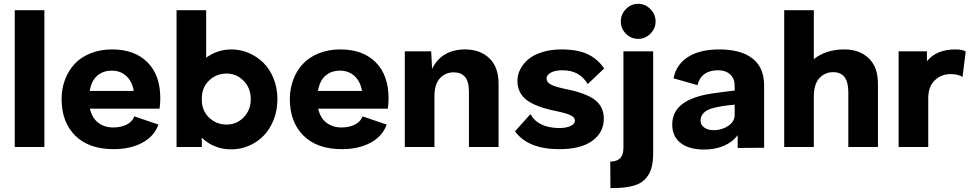

<svg xmlns="http://www.w3.org/2000/svg" viewBox="-20 -768 5090 1003"><path d="M57.1 -714.8H211.9V0H57.1Z M573.7 11.2Q443.8 11.2 372.8 -59.6Q301.8 -130.4 301.8 -250Q301.8 -304.2 319.3 -351.3Q336.9 -398.4 369.6 -433.8Q402.3 -469.2 452.9 -489.5Q503.4 -509.8 565.4 -509.8Q683.6 -509.8 750.5 -442.4Q817.4 -375 817.4 -254.9Q817.4 -226.6 813.5 -200.2H449.7Q460.9 -151.4 493.4 -126.7Q525.9 -102.1 571.8 -102.1Q612.3 -102.1 642.1 -117.4Q671.9 -132.8 681.6 -160.2L807.6 -117.2Q785.6 -55.7 723.1 -22.2Q660.6 11.2 573.7 11.2ZM448.7 -293H678.7Q669.9 -343.8 639.2 -371.3Q608.4 -398.9 564.5 -398.9Q517.6 -398.9 487.5 -372.3Q457.5 -345.7 448.7 -293Z M902.3 -714.8H1057.1V-466.8Q1116.7 -509.8 1189 -509.8Q1236.3 -509.8 1279.8 -491.2Q1323.2 -472.7 1356.4 -439.7Q1389.6 -406.7 1409.4 -357.4Q1429.2 -308.1 1429.2 -250Q1429.2 -192.4 1409.7 -142.6Q1390.1 -92.8 1357.4 -59.3Q1324.7 -25.9 1281 -6.8Q1237.3 12.2 1189 12.2Q1096.7 12.2 1034.2 -48.8V0H902.3ZM1034.2 -247.1Q1034.2 -189.9 1072.3 -153.6Q1110.4 -117.2 1164.1 -117.2Q1215.8 -117.2 1252.9 -155Q1290 -192.9 1290 -251Q1290 -307.6 1252.7 -345.7Q1215.3 -383.8 1164.1 -383.8Q1110.4 -383.8 1072.3 -347.4Q1034.2 -311 1034.2 -252.9Z M1766.1 11.2Q1636.2 11.2 1565.2 -59.6Q1494.1 -130.4 1494.1 -250Q1494.1 -304.2 1511.7 -351.3Q1529.3 -398.4 1562 -433.8Q1594.7 -469.2 1645.3 -489.5Q1695.8 -509.8 1757.8 -509.8Q1876 -509.8 1942.9 -442.4Q2009.8 -375 2009.8 -254.9Q2009.8 -226.6 2005.9 -200.2H1642.1Q1653.3 -151.4 1685.8 -126.7Q1718.3 -102.1 1764.2 -102.1Q1804.7 -102.1 1834.5 -117.4Q1864.3 -132.8 1874 -160.2L2000 -117.2Q1978 -55.7 1915.5 -22.2Q1853 11.2 1766.1 11.2ZM1641.1 -293H1871.1Q1862.3 -343.8 1831.5 -371.3Q1800.8 -398.9 1756.8 -398.9Q1710 -398.9 1679.9 -372.3Q1649.9 -345.7 1641.1 -293Z M2408.7 -509.8Q2488.3 -509.8 2536.4 -463.6Q2584.5 -417.5 2584.5 -331.1V0H2429.7V-287.1Q2429.7 -342.8 2408.9 -366.5Q2388.2 -390.1 2350.6 -390.1Q2306.6 -390.1 2278.1 -359.1Q2249.5 -328.1 2249.5 -264.2V0H2094.7V-500H2232.4L2237.3 -408.2Q2261.7 -459 2305.7 -484.4Q2349.6 -509.8 2408.7 -509.8Z M2902.3 11.2Q2737.8 11.2 2670.4 -82L2751 -171.9Q2790 -100.6 2900.4 -99.1Q2938 -99.1 2960.7 -109.9Q2983.4 -120.6 2983.4 -139.2Q2983.4 -154.8 2960.7 -165.8Q2938 -176.8 2888.2 -187Q2777.3 -209.5 2730.2 -246.3Q2683.1 -283.2 2683.1 -346.2Q2683.1 -377.4 2698 -406.5Q2712.9 -435.5 2740.5 -458.7Q2768.1 -481.9 2813 -495.8Q2857.9 -509.8 2913.1 -509.8Q2997.1 -509.8 3049.6 -485.1Q3102.1 -460.4 3136.2 -410.2L3050.3 -329.1Q3027.8 -365.7 2995.6 -383.3Q2963.4 -400.9 2917 -400.9Q2878.9 -400.9 2856.9 -388.2Q2835 -375.5 2835 -357.9Q2835 -339.4 2856.9 -326.9Q2878.9 -314.5 2934.1 -303.2Q3040 -282.2 3087.2 -246.6Q3134.3 -210.9 3134.3 -147.9Q3134.3 -76.7 3074.7 -32.7Q3015.1 11.2 2902.3 11.2Z M3392.1 32.2Q3392.1 70.8 3385.5 99.9Q3378.9 128.9 3365.2 148.9Q3351.6 168.9 3333.7 181.9Q3315.9 194.8 3289.3 202.1Q3262.7 209.5 3234.6 212.2Q3206.5 214.8 3168.9 214.8L3168 76.2Q3201.7 76.2 3219.2 59.1Q3236.8 42 3236.8 2.9V-500H3392.1ZM3223.1 -655.8Q3223.1 -693.4 3249.8 -720.7Q3276.4 -748 3314 -748Q3350.6 -748 3377.7 -720.5Q3404.8 -692.9 3404.8 -655.8Q3404.8 -619.1 3377.7 -592Q3350.6 -564.9 3314 -564.9Q3276.4 -564.9 3249.8 -591.8Q3223.1 -618.7 3223.1 -655.8Z M3737.8 -509.8Q3850.1 -509.8 3910.9 -462.6Q3971.7 -415.5 3971.7 -321.8V-128.9V3.9L3833.5 4.9V-62Q3807.6 -26.4 3762 -6.6Q3716.3 13.2 3658.7 13.2Q3579.6 13.2 3535.6 -21Q3491.7 -55.2 3491.7 -117.2Q3491.7 -173.8 3529.5 -211.4Q3567.4 -249 3645.5 -269Q3678.2 -278.8 3817.9 -294.9V-320.8Q3817.9 -357.4 3794.4 -379.2Q3771 -400.9 3731.9 -400.9Q3643.1 -400.9 3623.5 -323.2L3498.5 -358.9Q3512.2 -430.2 3573.5 -470Q3634.8 -509.8 3737.8 -509.8ZM3639.6 -139.2Q3639.6 -115.2 3659.2 -101.6Q3678.7 -87.9 3708.5 -87.9Q3750 -87.9 3783.9 -110.1Q3817.9 -132.3 3817.9 -167V-221.2Q3744.6 -215.3 3696.8 -201.2Q3669.4 -192.9 3654.5 -176.3Q3639.6 -159.7 3639.6 -139.2Z M4231.4 -714.8V-459Q4294.4 -509.8 4390.6 -509.8Q4470.2 -509.8 4518.3 -463.6Q4566.4 -417.5 4566.4 -331.1V0H4411.6V-287.1Q4411.6 -391.1 4332.5 -391.1Q4289.1 -391.1 4260.3 -359.6Q4231.4 -328.1 4231.4 -264.2V0H4076.7V-714.8Z M4972.2 -509.8Q5007.3 -509.8 5024.9 -499L5008.3 -366.2Q4984.9 -380.9 4945.3 -380.9Q4897 -380.9 4863 -348.1Q4829.1 -315.4 4829.1 -254.9V0H4674.3V-500H4822.3V-448.2Q4871.6 -509.8 4972.2 -509.8Z"/></svg>

Font: Human Sans
Style: Bold
Weight: 700
Designer: Tim Radville
Foundry: Continuum
Version: Version 1.000;FEAKit 1.0